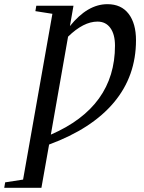

<svg xmlns="http://www.w3.org/2000/svg" viewBox="-69 -682 686 915"><path d="M128.4 212.9H-48.8L-44.4 187L41 173.8L180.7 -616.2L99.6 -628.9L104 -654.8H281.2L264.2 -557.6Q348.1 -662.1 442.9 -662.1Q508.8 -662.1 543.9 -616.2Q579.1 -570.3 579.1 -490.2Q579.1 -319.3 473.9 -193.8Q368.7 -68.4 165 6.8ZM173.3 -40.5Q479 -172.9 479 -464.4Q479 -518.1 457 -548.6Q435.1 -579.1 395.5 -579.1Q329.1 -579.1 255.4 -507.3Z"/></svg>

Font: Tinos
Style: Italic
Weight: 400
Italic angle: -16.333°
Designer: Steve Matteson
Foundry: Monotype Imaging Inc.
Version: Version 1.32